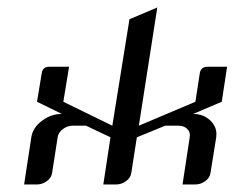

<svg xmlns="http://www.w3.org/2000/svg" viewBox="-20 -489 622 509"><path d="M43.9 0 63 -125Q66.9 -150.4 90.8 -168.5Q115.2 -187 144 -187L78.1 -219.2L90.8 -295.9Q93.8 -312 109.9 -312H163.1L147.9 -219.2L277.8 -155.8L323.2 -438L397 -469.2L348.1 -155.8L498 -219.2L509.8 -295.9Q512.7 -312 530.8 -312H582L567.9 -219.2L492.2 -187Q520 -187 538.6 -168.5Q553.7 -153.3 553.7 -133.8Q553.7 -127.9 553.2 -125L538.1 -30.8Q536.1 -17.1 523.9 -8.8Q512.2 0 498 0H463.9L482.9 -125Q485.4 -138.2 476.6 -147Q467.8 -155.8 453.1 -155.8H418L342.8 -125L328.1 -30.8Q326.2 -17.1 314 -8.8Q302.2 0 288.1 0H253.9L272.9 -125L208 -155.8H172.9Q158.7 -155.8 147 -147Q134.8 -138.2 132.8 -125L118.2 -30.8Q116.2 -17.1 104 -8.8Q92.3 0 78.1 0Z"/></svg>

Font: Hhenum
Style: Italic
Weight: 400
Designer: T. Christopher White
Version: Version 1.0